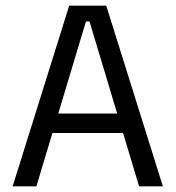

<svg xmlns="http://www.w3.org/2000/svg" viewBox="-20 -659 621 679"><path d="M24.7 0 224.7 -639H355.7L556 0H471.9L296.6 -583H283.9L108.7 0ZM144.3 -188.7V-257.6H435.5V-188.7Z"/></svg>

Font: Anek Gujarati Medium
Style: Regular
Weight: 500
Designer: Mrunmayee Ghaisas (Gujarati), Yesha Goshar (Latin)
Foundry: Ek Type
Version: Version 1.003